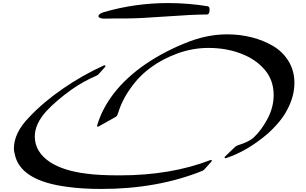

<svg xmlns="http://www.w3.org/2000/svg" viewBox="-20 -1233 2006 1258"><path d="M671 -1111Q645 -1110 632.5 -1117Q620 -1124 628 -1135Q636 -1146 662 -1154Q866 -1213 1082 -1213Q1212 -1213 1341 -1192Q1355 -1190 1353 -1164Q1351 -1138 1337 -1138Q1244 -1138 1067.5 -1125Q891 -1112 800 -1112H732Q691 -1112 671 -1111ZM1461 -197Q1454 -195 1452 -199Q1450 -203 1455 -208L1522 -272Q1530 -278 1538 -281Q1610 -303 1641 -331Q1692 -378 1732.5 -454Q1773 -530 1773 -610Q1773 -708 1714.5 -776Q1656 -844 1566 -879Q1467 -919 1346 -919Q1241 -919 1142 -882.5Q1043 -846 970 -792Q891 -735 834 -653Q779 -577 750 -482Q747 -472 738 -467L627 -405Q621 -401 618 -403.5Q615 -406 617 -413Q645 -507 706 -594Q780 -700 904 -792Q1031 -884 1185 -947Q1329 -1008 1468 -1008Q1552 -1008 1629 -988.5Q1706 -969 1769.5 -931.5Q1833 -894 1871 -831.5Q1909 -769 1909 -690Q1909 -603 1863 -516Q1825 -440 1735 -358Q1601 -243 1461 -197ZM645 5Q521 5 427 -8Q110 -47 76 -226Q71 -244 71 -259Q71 -363 171 -465Q264 -564 393.5 -653Q523 -742 660 -804Q667 -807 670 -803Q673 -799 668 -794L628 -749Q623 -742 614 -738Q525 -700 446 -644Q350 -575 287 -508Q208 -423 208 -339Q208 -237 309 -170Q398 -113 549 -95Q627 -84 764 -84Q1099 -84 1358 -184Q1365 -186 1367.5 -182.5Q1370 -179 1365 -174L1320 -124Q1314 -117 1307 -114Q1012 5 645 5Z"/></svg>

Font: Joscelyn
Style: Regular
Weight: 400
Designer: Peter S. Baker
Version: Version 1.012